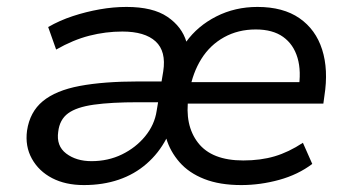

<svg xmlns="http://www.w3.org/2000/svg" viewBox="-20 -525 1017 554"><path d="M222 9Q169 9 130.5 -11Q92 -31 72 -67Q52 -103 58 -148Q66 -202 103.5 -233Q141 -264 210 -277Q279 -290 380 -290H469L459 -230H379Q301 -230 251 -223Q201 -216 176.5 -198Q152 -180 148 -145Q142 -104 171 -82Q200 -60 244 -60Q292 -60 332 -79.5Q372 -99 399 -132Q426 -165 432 -205L451 -319Q460 -377 429 -405.5Q398 -434 333 -434Q285 -434 238 -422Q191 -410 142 -382L119 -447Q152 -466 190 -478.5Q228 -491 267.5 -498Q307 -505 345 -505Q421 -505 463 -476.5Q505 -448 518 -404H517Q550 -450 604 -477.5Q658 -505 723 -505Q797 -505 844 -472.5Q891 -440 909.5 -382Q928 -324 916 -248L913 -226H500L510 -288H865L841 -266Q850 -319 838.5 -358Q827 -397 797 -418.5Q767 -440 718 -440Q667 -440 626.5 -417.5Q586 -395 561 -355Q536 -315 527 -263L524 -246Q512 -164 551.5 -113Q591 -62 682 -62Q732 -62 772.5 -74Q813 -86 854 -113L881 -52Q840 -21 785.5 -6Q731 9 676 9Q614 9 569.5 -8.5Q525 -26 498 -57Q471 -88 460 -125Q438 -83 403 -52.5Q368 -22 322.5 -6.5Q277 9 222 9Z"/></svg>

Font: Nunito Sans 7pt
Style: Italic
Weight: 400
Italic angle: -9°
Designer: Vernon Adams
Foundry: Vernon Adams
Version: Version 3.101;gftools[0.9.27]